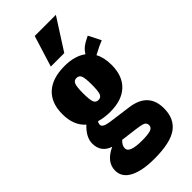

<svg xmlns="http://www.w3.org/2000/svg" viewBox="-323 -912 1181 1181"><g transform="rotate(-45 267.5 -321.5)"><path d="M199 -646 262 -849H446L316 -646ZM261 -190Q211 -190 167 -203Q159 -194 159 -179Q159 -156 216 -148L364 -128Q510 -108 510 28Q510 118 449 162Q388 206 249 206Q144 206 85 175.5Q26 145 26 86Q26 12 117 -30Q44 -55 44 -131Q44 -185 101 -239Q42 -290 42 -389Q42 -486 98.5 -537.5Q155 -589 261 -589Q349 -589 403 -549Q418 -573 437 -587.5Q456 -602 494 -620L535 -539Q505 -528 447 -497Q471 -454 471 -389Q471 -293 416.5 -241.5Q362 -190 261 -190ZM231 -313Q239 -293 261 -293Q283 -293 291 -313Q299 -333 299 -389Q299 -445 291 -465Q283 -485 261 -485Q239 -485 231 -465Q223 -445 223 -389Q223 -333 231 -313ZM165 32Q165 73 274 73Q324 73 348 65.5Q372 58 372 36Q372 18 357 10Q342 2 300 -3L191 -17Q165 6 165 32Z"/></g></svg>

Font: Oswald Heavy
Style: Regular
Weight: 400
Designer: Vernon Adams
Foundry: Vernon Adams
Version: Version 4.101